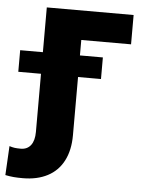

<svg xmlns="http://www.w3.org/2000/svg" viewBox="-115 -573 619 822"><g transform="rotate(5 194.5 -161.5)"><path d="M425.8 -404.3H211.9V-337.9H310.5V-245.1H211.9V4.9Q211.9 69.8 188.2 115.2Q164.6 160.6 119.9 183.8Q75.2 207 13.7 207Q-8.3 207 -25.4 205.6Q-42.5 204.1 -61.5 200.2L-54.7 75.2Q-42.5 79.1 -32.2 80.6Q-22 82 -5.9 82Q22 82 37.4 62Q52.7 42 52.7 4.9V-245.1H-44.9V-337.9H52.7V-530.3H425.8Z"/></g></svg>

Font: Pretendard Std ExtraBold
Style: Regular
Weight: 800
Designer: Base glyphs from Inter by Rasmus Andersson; Hangeul glyphs from Noto Sans CJK(Source Han Sans) by Jang Soo-young and Kan
Foundry: Kil Hyung-jin
Version: Version 1.309